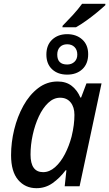

<svg xmlns="http://www.w3.org/2000/svg" viewBox="-20 -976 572 1006"><path d="M308 -841Q332 -865 360.5 -896Q389 -927 410 -956H532V-949Q516 -934 489.5 -912Q463 -890 433 -868.5Q403 -847 378 -833H307ZM332 -585Q283 -585 253 -613Q223 -641 223 -690Q223 -740 253.5 -768.5Q284 -797 332 -797Q380 -797 411 -769Q442 -741 442 -692Q442 -642 411.5 -613.5Q381 -585 332 -585ZM332 -638Q355 -638 370 -652Q385 -666 385 -690Q385 -715 370.5 -729.5Q356 -744 332 -744Q308 -744 294 -729.5Q280 -715 280 -690Q280 -638 332 -638ZM171 10Q112 10 75 -33.5Q38 -77 38 -163Q38 -230 54.5 -297.5Q71 -365 102.5 -422Q134 -479 179.5 -514Q225 -549 282 -549Q327 -549 356.5 -525.5Q386 -502 401 -465H405L433 -539H512L397 0H319L328 -84H324Q293 -43 255.5 -16.5Q218 10 171 10ZM206 -74Q239 -74 268.5 -100Q298 -126 320 -168.5Q342 -211 355 -260Q363 -293 366.5 -321Q370 -349 370 -374Q370 -415 350 -439.5Q330 -464 295 -464Q261 -464 232.5 -437Q204 -410 183.5 -366Q163 -322 151.5 -269.5Q140 -217 140 -166Q140 -74 206 -74Z"/></svg>

Font: Noto Sans SemiCondensed Medium
Style: Italic
Weight: 500
Width: 4
Italic angle: -12°
Designer: Monotype Design Team
Foundry: Monotype Imaging Inc.
Version: Version 2.013; ttfautohint (v1.8.4.7-5d5b)